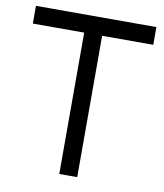

<svg xmlns="http://www.w3.org/2000/svg" viewBox="-80 -766 712 832"><g transform="rotate(10 276.0 -350.0)"><path d="M11 -700V-622H237V0H316V-622H541V-700Z"/></g></svg>

Font: Unageo
Style: Regular
Weight: 400
Designer: Richard Sepsi
Foundry: Richard Sepsi
Version: Version 2.000